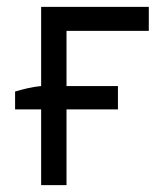

<svg xmlns="http://www.w3.org/2000/svg" viewBox="-20 -540 474 560"><path d="M100 0H174V-221H324V-289H174V-450H414V-520H100V-289C76 -287 47 -280 24 -273V-221H100Z"/></svg>

Font: Fixel Display Regular
Style: Regular
Weight: 400
Designer: AlfaBravo + MacPaw
Foundry: Kyrylo Tkachov, Marchela Mozhyna, Serhii Makarenko, Maria Weinstein, Zakhar Kryvoshyya
Version: Version 1.211